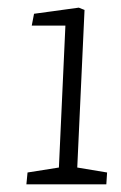

<svg xmlns="http://www.w3.org/2000/svg" viewBox="-20 -856 317 502"><path d="M182 -418 260 -405 258 -374H49L52 -405L134 -418L151 -789H63L69 -820L186 -836L201 -830Z"/></svg>

Font: Literata ExtraLight
Style: Italic
Weight: 250
Italic angle: -2°
Designer: Latin by Veronika Burian and Jose Scaglione. Greek by Irene Vlachou. Cyrillic by Vera Evstafieva
Foundry: TypeTogether
Version: Version 3.002